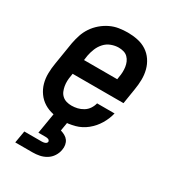

<svg xmlns="http://www.w3.org/2000/svg" viewBox="-183 -640 867 961"><g transform="rotate(30 250.0 -159.0)"><path d="M208 8Q179 8 150.5 2Q122 -4 98.5 -18.5Q75 -33 58.5 -56Q42 -79 34.5 -106Q27 -133 27.5 -162.5Q28 -192 33 -221L54 -351Q59 -377 67 -401.5Q75 -426 90 -448.5Q105 -471 126 -489Q147 -507 171 -518.5Q195 -530 220.5 -534Q246 -538 271 -538Q300 -538 328.5 -532Q357 -526 380 -511Q403 -496 418.5 -473Q434 -450 441 -423Q448 -396 447.5 -367Q447 -338 442 -309L428 -221H134L132 -207Q129 -192 128.5 -177Q128 -162 130.5 -147.5Q133 -133 138.5 -120Q144 -107 154.5 -97.5Q165 -88 179 -84Q193 -80 208 -80Q225 -80 242 -84Q259 -88 274.5 -97.5Q290 -107 300 -122Q310 -137 314 -154H415Q407 -120 388 -88.5Q369 -57 340.5 -34Q312 -11 277 -1.5Q242 8 208 8ZM149 -309H341L343 -323Q346 -338 346.5 -353Q347 -368 345 -382Q343 -396 337.5 -409Q332 -422 322 -432Q312 -442 298 -446Q284 -450 269 -450Q248 -450 226.5 -442Q205 -434 189.5 -417Q174 -400 165.5 -379Q157 -358 153 -337ZM57 220 69 150H169Q173 150 177.5 149.5Q182 149 186.5 147.5Q191 146 194.5 143Q198 140 199 135Q199 131 196.5 127.5Q194 124 190.5 122.5Q187 121 182.5 120.5Q178 120 174 120H133L153 0H234L225 54Q238 58 250 64.5Q262 71 269.5 81.5Q277 92 279.5 106Q282 120 279 135Q276 154 264.5 172Q253 190 235 201Q217 212 197 216Q177 220 157 220Z"/></g></svg>

Font: Iosevka Curly Semibold Oblique
Style: Regular
Weight: 600
Italic angle: -9°
Monospace: yes
Designer: Belleve Invis
Foundry: Belleve Invis
Version: Version 11.1.0; ttfautohint (v1.8.3)